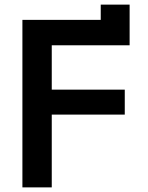

<svg xmlns="http://www.w3.org/2000/svg" viewBox="-20 -811 640 831"><path d="M77 -725H416V-791H541V-615H204V-423H520V-315H204V0H77Z"/></svg>

Font: JuliaMono
Style: Bold
Weight: 700
Monospace: yes
Designer: cormullion
Foundry: corm
Version: Version 0.055; ttfautohint (v1.8.4)